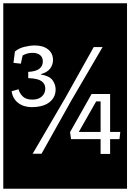

<svg xmlns="http://www.w3.org/2000/svg" viewBox="-32 -937 794 1170"><path d="M95 -549 106 -599Q134 -615 166 -615Q196 -615 212.5 -601Q229 -587 229 -563Q229 -534 207 -517.5Q185 -501 140 -499V-461Q198 -459 221 -442.5Q244 -426 244 -398Q244 -369 223.5 -349.5Q203 -330 165 -330Q126 -330 106.5 -349.5Q87 -369 81 -393L39 -381Q45 -336 78.5 -310Q112 -284 163 -284Q192 -284 218.5 -290.5Q245 -297 264.5 -310.5Q284 -324 295.5 -344.5Q307 -365 307 -392Q307 -423 287.5 -449Q268 -475 217 -483V-485Q258 -497 274.5 -520.5Q291 -544 291 -571Q291 -612 261 -636Q231 -660 180 -660Q151 -660 116.5 -651.5Q82 -643 59 -623L50 -554ZM539 -650 364 -337 167 0H221L403 -325L593 -650ZM581 1H639V-89H696L701 -133H639V-364H526L395 -132L401 -89H581ZM554 -319H581V-133H448ZM-12 -917H742V213H-12Z"/></svg>

Font: Zilla Slab Regular Highlight
Style: Regular
Weight: 410
Designer: Typotheque Type Foundry
Foundry: Typotheque type foundry
Version: Version 1.0; 2017